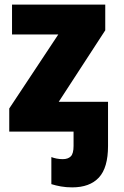

<svg xmlns="http://www.w3.org/2000/svg" viewBox="-20 -569 534 830"><path d="M435 -549V-438L234 -129H447V62Q447 156 407.5 198.5Q368 241 292 241Q266 241 243.5 237Q221 233 202 227V110Q212 114 225 116.5Q238 119 251 119Q274 119 286 107Q298 95 298 62V0H20V-100L232 -420H32V-549Z"/></svg>

Font: Noto Sans Disp ExtBd
Style: Regular
Weight: 800
Designer: Monotype Design Team
Foundry: Monotype Imaging Inc.
Version: Version 2.000;GOOG;noto-source:20170915:90ef993387c0; ttfaut